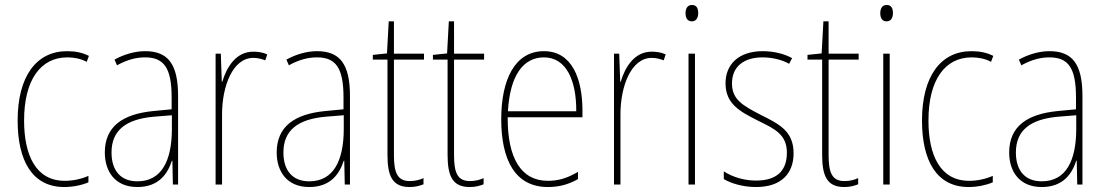

<svg xmlns="http://www.w3.org/2000/svg" viewBox="-20 -743 4452 773"><path d="M239 10C274 10 311 2 336 -9V-35C307 -22 273 -15 241 -15C125 -15 77 -117 77 -258C77 -422 144 -512 251 -512C278 -512 305 -507 329 -494L338 -518C312 -531 284 -537 250 -537C126 -537 51 -435 51 -258C51 -97 109 10 239 10Z M564 -537C523 -537 479 -524 441 -503L451 -480C494 -504 531 -512 564 -512C639 -512 671 -471 671 -351V-303L598 -296C474 -284 402 -234 402 -129C402 -53 443 10 533 10C619 10 655 -43 672 -96H674L676 0H697V-356C697 -486 656 -537 564 -537ZM598 -273 672 -279V-220C671 -98 632 -13 533 -13C467 -13 429 -55 429 -129C429 -219 488 -263 598 -273Z M1000 -535C928 -535 892 -470 875 -414H873L869 -527H848V0H874V-283C874 -394 916 -510 1000 -510C1019 -510 1035 -505 1048 -500L1056 -524C1039 -532 1019 -535 1000 -535Z M1256 -537C1215 -537 1171 -524 1133 -503L1143 -480C1186 -504 1223 -512 1256 -512C1331 -512 1363 -471 1363 -351V-303L1290 -296C1166 -284 1094 -234 1094 -129C1094 -53 1135 10 1225 10C1311 10 1347 -43 1364 -96H1366L1368 0H1389V-356C1389 -486 1348 -537 1256 -537ZM1290 -273 1364 -279V-220C1363 -98 1324 -13 1225 -13C1159 -13 1121 -55 1121 -129C1121 -219 1180 -263 1290 -273Z M1630 -14C1579 -14 1566 -49 1566 -119V-503H1687V-527H1566V-657H1545L1538 -528L1481 -522V-503H1540V-120C1540 -37 1558 10 1629 10C1653 10 1669 5 1685 -1V-26C1671 -19 1651 -14 1630 -14Z M1872 -14C1821 -14 1808 -49 1808 -119V-503H1929V-527H1808V-657H1787L1780 -528L1723 -522V-503H1782V-120C1782 -37 1800 10 1871 10C1895 10 1911 5 1927 -1V-26C1913 -19 1893 -14 1872 -14Z M2170 -537C2053 -537 1998 -423 1998 -263C1998 -97 2055 10 2186 10C2234 10 2272 -2 2307 -22V-51C2264 -26 2229 -15 2186 -15C2078 -15 2023 -106 2024 -271H2325V-298C2325 -424 2284 -537 2170 -537ZM2170 -512C2261 -512 2301 -417 2300 -295H2025C2033 -440 2087 -512 2170 -512Z M2604 -535C2532 -535 2496 -470 2479 -414H2477L2473 -527H2452V0H2478V-283C2478 -394 2520 -510 2604 -510C2623 -510 2639 -505 2652 -500L2660 -524C2643 -532 2623 -535 2604 -535Z M2766 -723C2746 -723 2740 -706 2740 -690C2740 -672 2747 -657 2765 -657C2783 -657 2791 -671 2791 -691C2791 -707 2786 -723 2766 -723ZM2778 -527H2752V0H2778Z M3175 -126C3175 -218 3113 -245 3040 -282C2971 -318 2927 -342 2927 -407C2927 -476 2976 -512 3050 -512C3089 -512 3130 -502 3157 -486L3169 -509C3138 -526 3096 -537 3051 -537C2952 -537 2901 -482 2901 -408C2901 -324 2959 -294 3034 -256C3102 -223 3148 -200 3148 -128C3148 -57 3109 -16 3024 -16C2976 -16 2930 -30 2894 -53V-22C2921 -6 2968 10 3024 10C3125 10 3175 -44 3175 -126Z M3380 -14C3329 -14 3316 -49 3316 -119V-503H3437V-527H3316V-657H3295L3288 -528L3231 -522V-503H3290V-120C3290 -37 3308 10 3379 10C3403 10 3419 5 3435 -1V-26C3421 -19 3401 -14 3380 -14Z M3550 -723C3530 -723 3524 -706 3524 -690C3524 -672 3531 -657 3549 -657C3567 -657 3575 -671 3575 -691C3575 -707 3570 -723 3550 -723ZM3562 -527H3536V0H3562Z M3880 10C3915 10 3952 2 3977 -9V-35C3948 -22 3914 -15 3882 -15C3766 -15 3718 -117 3718 -258C3718 -422 3785 -512 3892 -512C3919 -512 3946 -507 3970 -494L3979 -518C3953 -531 3925 -537 3891 -537C3767 -537 3692 -435 3692 -258C3692 -97 3750 10 3880 10Z M4205 -537C4164 -537 4120 -524 4082 -503L4092 -480C4135 -504 4172 -512 4205 -512C4280 -512 4312 -471 4312 -351V-303L4239 -296C4115 -284 4043 -234 4043 -129C4043 -53 4084 10 4174 10C4260 10 4296 -43 4313 -96H4315L4317 0H4338V-356C4338 -486 4297 -537 4205 -537ZM4239 -273 4313 -279V-220C4312 -98 4273 -13 4174 -13C4108 -13 4070 -55 4070 -129C4070 -219 4129 -263 4239 -273Z"/></svg>

Font: Noto Sans Arabic UI Cn Th
Style: Regular
Weight: 100
Width: 3
Designer: Monotype Design Team, Nadine Chahine and Nizar Qandah
Foundry: Monotype Imaging Inc.
Version: Version 2.010